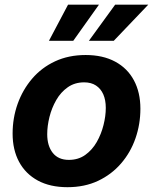

<svg xmlns="http://www.w3.org/2000/svg" viewBox="-20 -779 646 810"><path d="M264.6 10.7Q191.4 10.7 139.6 -17.3Q87.9 -45.4 60.5 -96.2Q33.2 -147 33.2 -215.3Q33.2 -281.2 54.4 -340.8Q75.7 -400.4 115.5 -447Q155.3 -493.7 212.4 -520.3Q269.5 -546.9 341.3 -546.9Q414.1 -546.9 465.8 -519Q517.6 -491.2 544.9 -440.2Q572.3 -389.2 572.3 -320.3Q572.3 -254.9 551.5 -195.3Q530.8 -135.7 490.7 -89.4Q450.7 -43 393.8 -16.1Q336.9 10.7 264.6 10.7ZM270.5 -104.5Q310.5 -104.5 339.8 -125.5Q369.1 -146.5 388.2 -179.9Q407.2 -213.4 416.7 -251.5Q426.3 -289.6 426.3 -323.7Q426.3 -356.9 415.8 -380.9Q405.3 -404.8 385 -418.2Q364.7 -431.6 335 -431.6Q295.4 -431.6 265.9 -410.9Q236.3 -390.1 217.3 -356.9Q198.2 -323.7 188.7 -285.6Q179.2 -247.6 179.2 -212.9Q179.2 -163.6 202.6 -134Q226.1 -104.5 270.5 -104.5ZM289.1 -606.9H186.5L267.1 -759.3H397.5ZM460 -606.9H355L465.8 -759.3H605.5Z"/></svg>

Font: Inter 18pt
Style: Bold Italic
Weight: 700
Italic angle: -9.3988°
Designer: Rasmus Andersson
Foundry: rsms
Version: Version 4.001;git-66647c0bb